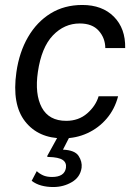

<svg xmlns="http://www.w3.org/2000/svg" viewBox="-20 -547 562 773"><path d="M234 10Q134.5 10 81 -58.2Q27.5 -126.5 46 -256.5Q57.5 -337 93 -398Q128.5 -459 183.8 -493Q239 -527 311.5 -527Q391.5 -527 438.5 -479.8Q485.5 -432.5 484 -353.5H404Q403.5 -394 377.5 -423.2Q351.5 -452.5 301 -452.5Q239 -452.5 193 -404.5Q147 -356.5 132.5 -257.5Q119.5 -168 148.2 -114.2Q177 -60.5 246.5 -60.5Q296.5 -60.5 331 -90.5Q365.5 -120.5 377 -159.5H455.5Q442 -107.5 409.5 -69.5Q377 -31.5 331.8 -10.8Q286.5 10 234 10ZM194.5 206Q168.5 206 146.5 200Q124.5 194 107.5 181L128 142Q138.5 152 153.2 158.8Q168 165.5 189.5 165.5Q239.5 165.5 245.5 129Q248.5 107.5 232.2 96.8Q216 86 176 85Q166.5 85 171.5 78.5L217.5 -5H264.5L233.5 55.5Q281.5 57.5 296.5 80.8Q311.5 104 308.5 128.5Q303 166.5 269.2 186.2Q235.5 206 194.5 206Z"/></svg>

Font: Public Sans
Style: Italic
Weight: 400
Italic angle: -8°
Designer: The Public Sans project authors (U.S. Web Design System). Libre Franklin designed by Pablo Impallari and Rodrigo Fuenzal
Version: Version 1.008; ttfautohint (v1.8.1) -l 8 -r 50 -G 200 -x 14 